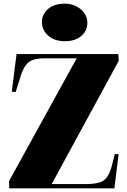

<svg xmlns="http://www.w3.org/2000/svg" viewBox="-20 -1024 688 1044"><path d="M626 -694 261 -23H440Q488 -23 516.5 -30.5Q545 -38 561.5 -60.5Q578 -83 589 -126L604 -186H625L602 0H30L29 -39L397 -707H225Q186 -707 161 -699Q136 -691 120 -669.5Q104 -648 91 -606L65 -523L44 -526L70 -730H623ZM208 -904Q208 -946 241 -975Q274 -1004 332 -1004Q367 -1004 394.5 -990Q422 -976 438.5 -952.5Q455 -929 455 -901Q455 -855 421 -827.5Q387 -800 334 -800Q275 -800 241.5 -830.5Q208 -861 208 -904Z"/></svg>

Font: Literata 72pt Black
Style: Italic
Weight: 900
Italic angle: -2°
Designer: Latin by Veronika Burian and Jose Scaglione. Greek by Irene Vlachou. Cyrillic by Vera Evstafieva
Foundry: TypeTogether
Version: Version 3.002